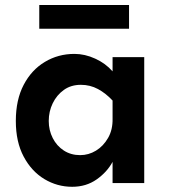

<svg xmlns="http://www.w3.org/2000/svg" viewBox="-20 -717 661 752"><path d="M262.7 14.6Q204.1 14.6 153.8 -15.6Q103.5 -45.9 72.8 -103.5Q42 -161.1 42 -243.2Q42 -326.2 72.8 -384.8Q103.5 -443.4 155.8 -474.6Q208 -505.9 271.5 -505.9Q312.5 -505.9 353 -487.3Q393.6 -468.8 420.9 -437.5V-493.2H544.9V0H420.9V-83Q399.4 -43 358.4 -14.2Q317.4 14.6 262.7 14.6ZM293.9 -109.4Q327.1 -109.4 356 -127Q384.8 -144.5 403.3 -176.8Q421.9 -209 420.9 -252.9V-323.2Q394.5 -351.6 363.8 -368.2Q333 -384.8 296.9 -384.8Q257.8 -384.8 230 -364.7Q202.1 -344.7 186.5 -312.5Q170.9 -280.3 170.9 -243.2Q170.9 -207 186.5 -176.3Q202.1 -145.5 230 -127.4Q257.8 -109.4 293.9 -109.4ZM133.8 -604.5V-697.3H485.4V-604.5Z"/></svg>

Font: Sen
Style: Bold
Weight: 700
Designer: Kosal Sen, Philatype
Foundry: Philatype
Version: Version 2.000;gftools[0.9.31]